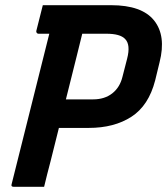

<svg xmlns="http://www.w3.org/2000/svg" viewBox="-20 -720 644 740"><path d="M150 0H33Q21 0 25 -11Q61 -156 97.5 -300.5Q134 -445 170 -590H128Q124 -590 121.5 -593.5Q119 -597 120 -601Q127 -627 132.5 -650.5Q138 -674 145 -700H408Q527 -700 574 -641Q621 -582 595 -480L578 -410Q553 -313 486.5 -270Q420 -227 322 -227H207Q199 -195 191 -163Q183 -131 175 -99Q168 -72 161.5 -47Q155 -22 150 0ZM275 -501Q265 -460 254.5 -419Q244 -378 234 -337H339Q383 -337 412.5 -360Q442 -383 452 -424L470 -494Q484 -548 462 -570Q443 -590 390 -590H297Q292 -568 286 -545.5Q280 -523 275 -501Z"/></svg>

Font: Recursive Mn Lnr St SmB
Style: Italic
Weight: 600
Italic angle: -15°
Monospace: yes
Version: Version 1.079;hotconv 1.0.112;makeotfexe 2.5.65598; ttfautoh